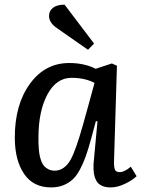

<svg xmlns="http://www.w3.org/2000/svg" viewBox="-20 -795 616 829"><path d="M386.2 -606.9 359.9 -580.1 221.2 -676.8Q190.4 -700.2 191.9 -728Q191.9 -748 209 -761.5Q226.1 -774.9 258.8 -774.9ZM472.2 -95.2Q472.2 -70.8 476.8 -61.3Q481.4 -51.8 497.1 -51.8Q517.1 -51.8 544.9 -75.2L569.8 -34.2Q550.8 -16.1 518.8 -1Q486.8 14.2 458 14.2Q435.1 14.2 419.4 6.8Q403.8 -0.5 396 -14.6Q388.2 -28.8 385.5 -46.4Q382.8 -64 383.8 -86.9L400.9 -271L394 -272L372.1 -190.9Q360.4 -148.4 349.9 -119.1Q339.4 -89.8 325 -62.7Q310.5 -35.6 293.5 -20Q276.4 -4.4 253.2 4.9Q230 14.2 200.2 14.2Q123.5 14.2 83.7 -44.7Q43.9 -103.5 43.9 -201.2Q43.9 -343.3 109.1 -433.1Q174.3 -522.9 278.8 -522.9Q344.2 -522.9 393.1 -498L462.9 -521L484.9 -511.2ZM215.8 -58.1Q257.8 -58.1 285.2 -106Q307.1 -145 339.8 -261.2Q343.3 -273.9 350.6 -300.8Q353.5 -311 355 -315.9L388.2 -437Q346.7 -459 289.1 -459Q223.1 -459 184.6 -387Q146 -314.9 146 -200.2Q146 -184.6 146.2 -174.6Q146.5 -164.6 147.9 -148.2Q149.4 -131.8 151.9 -120.8Q154.3 -109.9 159.4 -96.9Q164.6 -84 171.9 -76.4Q179.2 -68.8 190.4 -63.5Q201.7 -58.1 215.8 -58.1Z"/></svg>

Font: Literata Book Medium
Style: Italic
Weight: 500
Italic angle: -3°
Designer: Latin by Veronika Burian and Jose Scaglione. Greek by Irene Vlachou. Cyrillic by Vera Evstafieva
Foundry: TypeTogether
Version: Version 1.003;PS 001.003;hotconv 1.0.88;makeotf.lib2.5.64775